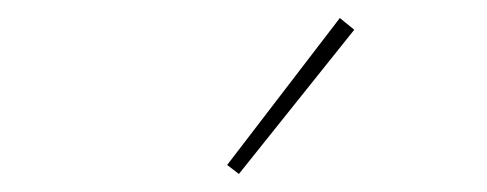

<svg xmlns="http://www.w3.org/2000/svg" viewBox="-20 -787 540 213"><path d="M245 -594 232 -604 357 -767 373 -754Z"/></svg>

Font: Iosevka Slab Thin
Style: Regular
Weight: 100
Monospace: yes
Designer: Belleve Invis
Foundry: Belleve Invis
Version: Version 11.1.0; ttfautohint (v1.8.3)